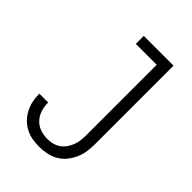

<svg xmlns="http://www.w3.org/2000/svg" viewBox="-218 -831 936 936"><g transform="rotate(45 250.0 -363.5)"><path d="M230 8Q206 8 182 4Q158 0 136.5 -11Q115 -22 98 -39Q81 -56 69.5 -77.5Q58 -99 52.5 -122.5Q47 -146 47 -171V-176H108V-172Q108 -147 116 -123Q124 -99 141 -81Q158 -63 182 -55Q206 -47 230 -47Q248 -47 266 -51.5Q284 -56 299 -66.5Q314 -77 324.5 -92Q335 -107 341.5 -124Q348 -141 350 -159Q352 -177 352 -195V-680H208V-735H413V-195Q413 -169 409.5 -143.5Q406 -118 395.5 -94Q385 -70 368.5 -49.5Q352 -29 329.5 -16Q307 -3 281.5 2.5Q256 8 230 8Z"/></g></svg>

Font: Iosevka Fixed SS04 Light
Style: Regular
Weight: 300
Monospace: yes
Designer: Belleve Invis
Foundry: Belleve Invis
Version: Version 32.5.0